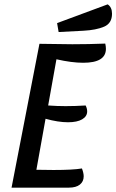

<svg xmlns="http://www.w3.org/2000/svg" viewBox="-20 -861 534 881"><path d="M466 -637Q466 -573 362 -573Q309 -573 239 -589L201 -377Q243 -374 281 -374Q324 -374 373 -377Q380 -363 380 -350Q380 -327 357 -313.5Q334 -300 292 -300Q247 -300 189 -316L147 -82Q174 -81 226 -81Q314 -81 356 -88Q364 -67 364 -52Q364 -28 346.5 -14Q329 0 296 0H33L161 -660Q263 -658 312 -658Q386 -658 463 -661Q466 -648 466 -637ZM494 -798Q494 -754 457.5 -738.5Q421 -723 363 -720L249 -714L242 -755L474 -841Q494 -828 494 -798Z"/></svg>

Font: Sansita Light Italic
Style: Regular
Weight: 300
Italic angle: -11°
Designer: Pablo Cosgaya
Foundry: Omnibus-Type
Version: Version 1.006